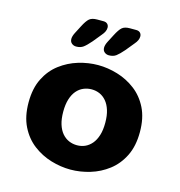

<svg xmlns="http://www.w3.org/2000/svg" viewBox="-104 -782 828 884"><g transform="rotate(15 309.5 -339.5)"><path d="M310.4 10.5Q263.8 10.5 217 -3.6Q170.2 -17.7 131 -47.5Q91.8 -77.4 68.2 -124.9Q44.6 -172.3 44.6 -239Q44.6 -305.7 68.2 -352.9Q91.8 -400.1 131 -429.7Q170.2 -459.3 217 -473.4Q263.8 -487.5 310.4 -487.5Q356.5 -487.5 403.3 -473.4Q450.2 -459.3 489.1 -429.7Q528.1 -400.1 551.7 -352.9Q575.2 -305.7 575.2 -239Q575.2 -172.3 551.7 -124.9Q528.1 -77.4 489.1 -47.5Q450.2 -17.7 403.3 -3.6Q356.5 10.5 310.4 10.5ZM310.4 -105.6Q330.9 -105.6 348.8 -113.5Q366.6 -121.5 380.5 -137.8Q394.4 -154.2 402.2 -179.2Q410.1 -204.3 410.1 -239Q410.1 -273.5 402.2 -298.5Q394.4 -323.5 380.5 -339.9Q366.6 -356.2 348.8 -364Q330.9 -371.8 310.4 -371.8Q289.9 -371.8 271.6 -364Q253.2 -356.2 239.3 -339.9Q225.4 -323.5 217.6 -298.5Q209.8 -273.5 209.8 -239Q209.8 -204.3 217.6 -179.2Q225.4 -154.2 239.3 -137.8Q253.2 -121.5 271.6 -113.5Q289.9 -105.6 310.4 -105.6ZM323.8 -602 342.6 -638.3Q357.9 -668.1 370.2 -678.5Q382.6 -688.9 406.3 -688.9H437.1Q449.4 -688.9 456.2 -682.2Q463 -675.4 463 -664.6Q463 -646.5 446.1 -627.3L412.8 -586.6Q392.8 -563.5 379.3 -553.5Q365.8 -543.6 345.4 -543.6Q333.2 -543.6 324.1 -551.1Q315.1 -558.6 315.1 -572.3Q315.1 -585 323.8 -602ZM167.8 -602 186.6 -638.3Q201.8 -668.1 214.2 -678.5Q226.6 -688.9 250.8 -688.9H281.1Q293.4 -688.9 300.2 -682.2Q307 -675.4 307 -664.6Q307 -646.5 290 -627.3L256.8 -586.6Q236.8 -563.5 223.3 -553.5Q209.8 -543.6 189.4 -543.6Q177.2 -543.6 168.1 -551.1Q159.1 -558.6 159.1 -572.3Q159.1 -585 167.8 -602Z"/></g></svg>

Font: Sono ExtraLight
Style: Regular
Weight: 200
Designer: Tyler Finck
Foundry: Tyler Finck
Version: Version 2.112